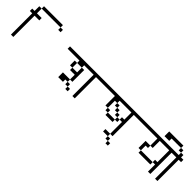

<svg xmlns="http://www.w3.org/2000/svg" viewBox="-796 -2171 3592 3592"><g transform="rotate(45 1000.0 -375.0)"><path d="M-750 -625V-687.5H-875Q-875 -687.5 -875 -812.5H-937.5Q-937.5 -812.5 -937.5 -687.5H-1000V-625H-937.5V-62.5H-875V-625ZM-312.5 -750V-812.5H-375V-750ZM-875 -812.5H-375V-875H-875Z M562.5 -62.5V-125H500V-62.5ZM1000 -625V-687.5H0V-625H312.5V-562.5H250Q250 -562.5 250 -437.5H312.5V-375H437.5Q437.5 -375 437.5 -250H250Q250 -250 250 -125H375V-187.5H437.5V-125H500V-187.5H437.5V-250H500V-562.5H437.5Q437.5 -562.5 437.5 -437.5H312.5Q312.5 -437.5 312.5 -562.5H437.5V-625H687.5V-62.5H750V-625Z M2000 -625V-687.5H1000V-625H1250Q1250 -625 1250 -375H1312.5V-312.5H1375V-250H1562.5V-312.5H1375V-375H1312.5V-562.5H1375V-500H1437.5V-437.5H1500V-375H1562.5V-312.5H1625V-375H1562.5V-437.5H1500V-500H1437.5V-562.5H1375V-625H1687.5V-437.5H1625V-375H1687.5V-62.5H1750V-625Z M1812.5 125V62.5H1750V125ZM1750 62.5V0H1687.5V62.5ZM1687.5 0V-62.5H1562.5V0Z M3000 -625V-687.5H2000V-625H2375V-437.5H2250V-250H2312.5V-187.5H2625V-250H2312.5Q2312.5 -250 2312.5 -375H2375V-437.5H2437.5V-625H2687.5V-312.5H2625V-250H2687.5V-62.5H2750V-625Z M3000 -625V-687.5H2937.5V-750H2875V-687.5H2750V-625H2875V-62.5H2937.5V-625ZM2875 -750V-812.5H2812.5V-750ZM2812.5 -812.5V-875H2437.5V-812.5Z M2437.5 -875Q2437.5 -875 2437.5 -750H2562.5Q2562.5 -750 2562.5 -875Z"/></g></svg>

Font: BFUnifontExMono
Style: Regular
Weight: 500
Version: Version 15.0.06